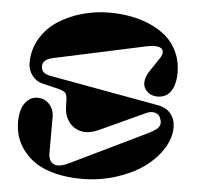

<svg xmlns="http://www.w3.org/2000/svg" viewBox="-55 -834 943 904"><g transform="rotate(5 417.0 -381.5)"><path d="M363.8 14.2Q294.4 14.2 238.5 0Q182.6 -14.2 146.5 -37.8Q110.4 -61.5 86.2 -93.5Q62 -125.5 52 -158.9Q42 -192.4 42 -229Q42 -258.8 49.6 -284.7Q57.1 -310.5 76.4 -329.3Q95.7 -348.1 124 -348.1Q158.7 -348.1 180.4 -323.2Q202.1 -298.3 202.1 -265.1V-95.2Q202.1 -57.1 224.6 -44.2Q247.1 -31.2 292 -50.8L642.1 -220.2Q685.5 -241.2 697.8 -252.4Q716.3 -269.5 710 -293Q703.1 -319.8 681.6 -325.9Q660.2 -332 634.8 -318.8L422.9 -221.2Q374.5 -200.2 338.9 -209.7Q303.2 -219.2 282.7 -247.6Q262.2 -275.9 261.2 -313L259.8 -351.1Q259.3 -377 247.8 -385.7Q236.3 -394.5 203.1 -401.9L140.1 -417Q109.9 -424.3 90.8 -450.4Q71.8 -476.6 71.8 -507.8Q71.8 -570.8 102.3 -622.8Q132.8 -674.8 183.1 -707.8Q233.4 -740.7 296.1 -758.8Q358.9 -776.9 425.8 -776.9Q479 -776.9 528.1 -767.8Q577.1 -758.8 621.6 -739Q666 -719.2 698.7 -690.2Q731.4 -661.1 750.7 -618.2Q770 -575.2 770 -522.9Q770 -467.8 748.5 -435.3Q727.1 -402.8 684.1 -402.8Q671.9 -402.8 659.2 -407.2Q646.5 -411.6 636.2 -421.4Q626 -431.2 620.8 -444.8Q615.7 -458.5 620.1 -478.8Q624.5 -499 640.1 -522L684.1 -587.9Q692.9 -602.1 691.9 -613.8Q690.9 -625.5 683.1 -630.9Q664.1 -644.5 612.8 -633.8L182.1 -541Q126.5 -529.8 131.8 -492.2Q133.8 -476.1 144.8 -467.8Q155.8 -459.5 180.2 -455.1L689 -362.8Q730.5 -356 752.2 -329.3Q773.9 -302.7 773.9 -265.1Q773.9 -213.4 741.7 -162.8Q709.5 -112.3 655.3 -73.2Q601.1 -34.2 524.2 -10Q447.3 14.2 363.8 14.2Z"/></g></svg>

Font: Pilowlava
Style: Regular
Weight: 400
Designer: Anton Moglia, Jérémy Landes, Maksym Kobuzan (Cyrillic), Velvetyne Type Foundry
Foundry: Anton Moglia, Jérémy Landes, Velvetyne Type Foundry
Version: Version 1.001;hotconv 1.0.109;makeotfexe 2.5.65596